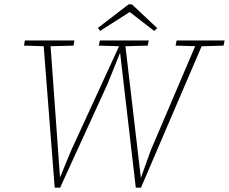

<svg xmlns="http://www.w3.org/2000/svg" viewBox="-20 -863 1059 888"><path d="M192 -649 91 -652 95 -676H324L320 -652L207 -649ZM233 5 180 -676H212L258 -36H255L309 -167L543 -676H557L632 -36H630L677 -167L894 -676H924L632 5H608L535 -623H537L478 -476L258 5ZM539 -649 437 -652 442 -676H668L663 -652L554 -649ZM898 -649 792 -652 797 -676H1019L1014 -652L911 -649ZM590 -843 707 -733 693 -720 574 -812H587L443 -720L433 -734L575 -843Z"/></svg>

Font: Source Serif 4 ExtraLight
Style: Italic
Weight: 250
Italic angle: -12°
Designer: Frank Grießhammer
Foundry: Adobe Systems Incorporated
Version: Version 4.004;hotconv 1.0.116;makeotfexe 2.5.65601